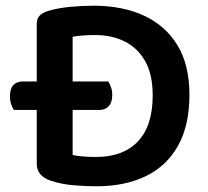

<svg xmlns="http://www.w3.org/2000/svg" viewBox="-20 -641 731 674"><path d="M29 -255Q23 -263 19 -275.5Q15 -288 15 -303Q15 -330 27 -342.5Q39 -355 60 -355H109V-557Q109 -576 119 -586Q129 -596 147 -602Q183 -613 226.5 -617Q270 -621 309 -621Q409 -621 484.5 -586.5Q560 -552 602.5 -483Q645 -414 645 -308Q645 -200 604.5 -128.5Q564 -57 490.5 -22Q417 13 318 13Q286 13 240.5 9.5Q195 6 157 -7Q109 -24 109 -66V-255ZM360 -355Q365 -348 369.5 -335.5Q374 -323 374 -307Q374 -281 361.5 -268Q349 -255 329 -255H235V-97Q252 -93 274.5 -91.5Q297 -90 318 -90Q412 -90 464 -144.5Q516 -199 516 -306Q516 -380 489.5 -426.5Q463 -473 417.5 -495.5Q372 -518 314 -518Q291 -518 271.5 -516.5Q252 -515 235 -512V-355Z"/></svg>

Font: Baloo Bhaijaan 2 SemiBold
Style: Regular
Weight: 600
Designer: Sanskriti Dholi, Noopur Datye and Ek Type
Foundry: Ek Type
Version: Version 1.700